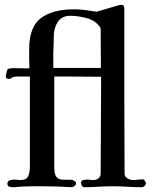

<svg xmlns="http://www.w3.org/2000/svg" viewBox="-20 -783 637 803"><path d="M402 -499Q402 -540 401.5 -580.5Q401 -621 401 -661Q401 -666 397.5 -671Q394 -676 390 -680Q371 -701 336 -709Q301 -717 274 -717Q238 -717 221.5 -691Q205 -665 205 -633Q205 -606 203.5 -579.5Q202 -553 203 -526V-499ZM590 -17Q590 -10 584.5 -5Q579 0 573 0Q542 0 512 -2Q482 -4 451 -4Q421 -4 391.5 -2Q362 0 332 0Q326 0 322.5 -6.5Q319 -13 319 -18Q319 -28 329 -30Q339 -32 346 -32Q352 -32 358 -31Q364 -30 370 -30Q382 -30 391.5 -37Q401 -44 401 -57Q401 -158 402 -259.5Q403 -361 403 -462Q364 -462 325 -462.5Q286 -463 247 -463H207V-85Q207 -54 216 -43Q225 -32 241.5 -31.5Q258 -31 282 -31Q287 -29 292.5 -25.5Q298 -22 298 -16Q298 -10 292.5 -6Q287 -2 282 0Q250 -2 218 -3Q186 -4 154 -4Q136 -4 118 -4Q100 -4 82 -3Q70 -3 57.5 -1.5Q45 0 32 0Q25 0 18 -2.5Q11 -5 11 -15Q11 -26 21 -29Q31 -32 40 -32Q46 -32 52.5 -31Q59 -30 65 -30Q91 -30 98 -46.5Q105 -63 105 -85V-463H53Q47 -463 40.5 -462Q34 -461 29 -458Q25 -453 17 -453Q13 -453 8.5 -455.5Q4 -458 4 -462Q4 -465 6.5 -477Q9 -489 10 -491Q14 -496 21.5 -497Q29 -498 35 -498Q52 -498 69 -497.5Q86 -497 103 -497Q102 -517 102 -537.5Q102 -558 102 -578Q102 -671 151.5 -707.5Q201 -744 288 -744Q312 -744 336 -741Q360 -738 384 -734Q391 -736 406 -740.5Q421 -745 438.5 -750Q456 -755 469.5 -759Q483 -763 486 -763Q500 -763 500 -749V-371Q500 -292 500.5 -213.5Q501 -135 501 -57Q501 -44 513 -37Q525 -30 536 -30Q547 -30 557.5 -31.5Q568 -33 578 -33Q582 -33 586 -26.5Q590 -20 590 -17Z"/></svg>

Font: Kaisei Tokumin Medium
Style: Regular
Weight: 500
Designer: Font-Kai,
Foundry: KAZUO KANAI
Version: Version 5.003